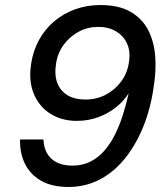

<svg xmlns="http://www.w3.org/2000/svg" viewBox="-20 -732 668 764"><path d="M253 12Q185 12 141.5 -14Q98 -40 78 -83Q58 -126 60 -177H153Q155 -127 185 -100Q215 -73 268 -73Q308 -73 339 -88.5Q370 -104 394 -131Q418 -158 436.5 -194.5Q455 -231 468.5 -273.5Q482 -316 492 -361Q473 -330 441.5 -305Q410 -280 370.5 -265.5Q331 -251 285 -251Q227 -251 182 -278.5Q137 -306 115 -357.5Q93 -409 104 -479Q112 -531 135.5 -573.5Q159 -616 195.5 -647Q232 -678 279 -695Q326 -712 379 -712Q453 -712 499.5 -685Q546 -658 569.5 -612.5Q593 -567 597.5 -509Q602 -451 592 -390Q580 -301 550 -227.5Q520 -154 476 -100Q432 -46 375.5 -17Q319 12 253 12ZM321 -336Q364 -336 400.5 -355Q437 -374 462 -407.5Q487 -441 493 -484Q500 -526 486 -557.5Q472 -589 442 -607Q412 -625 371 -625Q329 -625 293.5 -606Q258 -587 233.5 -554Q209 -521 203 -478Q196 -435 207.5 -403.5Q219 -372 247 -354Q275 -336 321 -336Z"/></svg>

Font: DM Sans 10pt Medium
Style: Italic
Weight: 500
Italic angle: -10°
Version: Version 4.004;gftools[0.9.30]